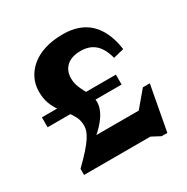

<svg xmlns="http://www.w3.org/2000/svg" viewBox="-164 -838 983 1008"><g transform="rotate(-30 327.0 -334.5)"><path d="M520.5 -453.5Q504.5 -515.5 471.2 -544.2Q438 -573 386 -573Q329.5 -573 300 -545.5Q270.5 -518 270.5 -472Q270.5 -451.5 276.2 -433Q282 -414.5 290.5 -397.5Q299 -380.5 307.5 -364.2Q316 -348 321.8 -331.8Q327.5 -315.5 327.5 -298.5Q327.5 -271 313.2 -241.2Q299 -211.5 267.8 -178.2Q236.5 -145 185 -107L194.5 -149H569L438 -82.5L574 -244H616L565.5 27.5H531L479 0H76.5V-37Q116.5 -76 141.8 -104.5Q167 -133 181 -154.2Q195 -175.5 200.8 -192.2Q206.5 -209 206.5 -224Q206.5 -254.5 194.5 -278.5Q182.5 -302.5 165 -324.2Q147.5 -346 130 -370.2Q112.5 -394.5 101 -425.2Q89.5 -456 90 -498.5Q90 -538.5 107 -574Q124 -609.5 156.5 -637Q189 -664.5 237 -680Q285 -695.5 348 -695.5Q416 -695.5 464.8 -670.5Q513.5 -645.5 543.8 -595.2Q574 -545 585 -469.5ZM484.5 -372.5V-312.5H36V-372.5Z"/></g></svg>

Font: Newsreader
Style: Bold
Weight: 700
Designer: Hugues Gentile
Foundry: Production Type
Version: Version 1.003